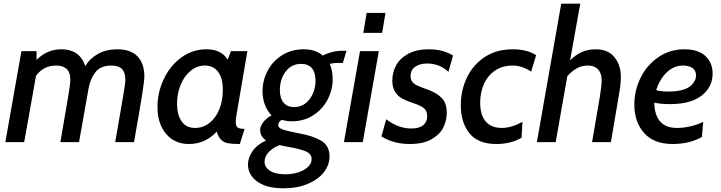

<svg xmlns="http://www.w3.org/2000/svg" viewBox="-20 -770 3904 1040"><path d="M96 -493H178V-446Q209 -476 242 -489.5Q275 -503 312 -503Q412 -503 442 -412Q466 -453 510.5 -478Q555 -503 615 -503Q688 -503 725 -464.5Q762 -426 762 -354Q762 -335 750 -258Q738 -181 706 0H604Q635 -177 647 -249Q659 -321 659 -335Q659 -378 640.5 -396.5Q622 -415 584 -415Q525 -415 497 -379Q469 -343 460 -292L408 0H307Q337 -171 349 -245Q361 -319 361 -334Q361 -379 340.5 -397Q320 -415 284 -415Q215 -415 175 -359L111 0H9Z M833 -190Q833 -269 867 -341.5Q901 -414 962 -458.5Q1023 -503 1099 -503Q1178 -503 1213 -447L1231 -493H1320L1261 -148Q1257 -127 1257 -109Q1257 -87 1267 -79.5Q1277 -72 1305 -72L1279 10Q1238 10 1215.5 6Q1193 2 1178 -12.5Q1163 -27 1154 -57Q1092 10 1003 10Q926 10 879.5 -45Q833 -100 833 -190ZM1187 -282Q1187 -348 1161 -381.5Q1135 -415 1089 -415Q1047 -415 1012.5 -386.5Q978 -358 958.5 -310.5Q939 -263 939 -208Q939 -149 963.5 -113Q988 -77 1037 -77Q1080 -77 1114.5 -104Q1149 -131 1168 -178Q1187 -225 1187 -282Z M1323 122Q1323 86 1347 50Q1371 14 1421 -9Q1405 -20 1397 -35Q1389 -50 1389 -65Q1389 -85 1405 -107Q1421 -129 1451 -145Q1426 -171 1414 -205Q1402 -239 1402 -275Q1402 -334 1429.5 -386.5Q1457 -439 1508 -471Q1559 -503 1625 -503Q1689 -503 1729 -469Q1748 -480 1776.5 -487.5Q1805 -495 1836 -495H1857L1837 -429H1803Q1789 -429 1766 -424Q1782 -389 1782 -340Q1782 -283 1754.5 -230.5Q1727 -178 1676.5 -145.5Q1626 -113 1561 -113Q1533 -113 1506 -121Q1487 -109 1487 -93Q1487 -77 1511.5 -68.5Q1536 -60 1603 -47Q1672 -35 1718.5 -8.5Q1765 18 1765 78Q1765 123 1734.5 162.5Q1704 202 1647 226Q1590 250 1515 250Q1448 250 1405 231Q1362 212 1342.5 183Q1323 154 1323 122ZM1689 -334Q1689 -378 1669 -401Q1649 -424 1611 -424Q1559 -424 1527.5 -382.5Q1496 -341 1496 -282Q1496 -238 1516 -214Q1536 -190 1573 -190Q1625 -190 1657 -233Q1689 -276 1689 -334ZM1668 93Q1668 63 1635.5 49.5Q1603 36 1544 26Q1510 20 1495 16Q1461 28 1437 52.5Q1413 77 1413 106Q1413 136 1442.5 155Q1472 174 1525 174Q1566 174 1599 162.5Q1632 151 1650 132.5Q1668 114 1668 93Z M1966 -700H2068L2050 -592H1948ZM1930 -493H2032L1945 0H1843Z M2046 -31 2072 -124Q2137 -74 2208 -74Q2251 -74 2272.5 -92Q2294 -110 2294 -140Q2294 -170 2275.5 -184.5Q2257 -199 2220 -211Q2183 -223 2159 -236Q2135 -249 2120 -272.5Q2105 -296 2105 -334Q2105 -378 2126 -416.5Q2147 -455 2192 -479Q2237 -503 2303 -503Q2380 -503 2434 -469L2409 -381Q2360 -426 2294 -426Q2254 -426 2229 -408.5Q2204 -391 2204 -358Q2204 -338 2214 -326Q2224 -314 2241.5 -306Q2259 -298 2296 -285Q2344 -268 2372 -240Q2400 -212 2400 -158Q2400 -118 2381.5 -80Q2363 -42 2318 -16Q2273 10 2200 10Q2112 10 2046 -31Z M2476 -200Q2476 -280 2509 -349.5Q2542 -419 2605.5 -461Q2669 -503 2758 -503Q2797 -503 2829.5 -494.5Q2862 -486 2884 -471L2857 -382Q2808 -415 2757 -415Q2702 -415 2662 -388Q2622 -361 2601.5 -315Q2581 -269 2581 -213Q2581 -148 2610.5 -112.5Q2640 -77 2699 -77Q2750 -77 2810 -110L2805 -24Q2748 10 2667 10Q2570 10 2523 -48Q2476 -106 2476 -200Z M3020 -750H3123L3068 -443Q3100 -475 3133.5 -489Q3167 -503 3207 -503Q3273 -503 3308 -460.5Q3343 -418 3343 -352Q3343 -315 3332 -253L3289 0H3187L3229 -245Q3239 -307 3239 -336Q3239 -373 3219.5 -394Q3200 -415 3165 -415Q3132 -415 3105.5 -400.5Q3079 -386 3053 -358L2990 0H2888Z M3416 -203Q3416 -281 3450.5 -350Q3485 -419 3547 -461Q3609 -503 3688 -503Q3761 -503 3800.5 -467Q3840 -431 3840 -371Q3840 -299 3781 -252.5Q3722 -206 3608 -206Q3561 -206 3524 -214Q3527 -77 3647 -77Q3682 -77 3719.5 -85.5Q3757 -94 3789 -110L3782 -28Q3715 10 3623 10Q3522 10 3469 -49.5Q3416 -109 3416 -203ZM3750 -362Q3750 -390 3729.5 -402.5Q3709 -415 3680 -415Q3631 -415 3593 -379.5Q3555 -344 3534 -282Q3562 -274 3596 -274Q3679 -274 3714.5 -300Q3750 -326 3750 -362Z"/></svg>

Font: Cabin Medium
Style: Italic
Weight: 500
Italic angle: -7°
Designer: Pablo Impallari
Foundry: Pablo Impallari. http://www.impallari.com Igino Marini. http://www.ikern.com
Version: Version 2.200